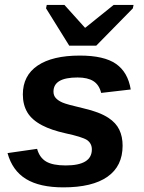

<svg xmlns="http://www.w3.org/2000/svg" viewBox="-20 -767 596 796"><path d="M488.3 -163.1Q488.3 -78.1 425.5 -34.2Q362.8 9.8 242.7 9.8Q144.5 9.8 87.9 -24.9Q31.2 -59.6 11.2 -132.3L133.8 -149.9Q144 -113.3 171.4 -97.2Q198.7 -81.1 252.4 -81.1Q360.8 -81.1 360.8 -147.5Q360.8 -172.4 340.8 -186.5Q320.3 -199.7 251.5 -214.4Q192.9 -227.5 155.3 -247.1Q112.3 -269.5 93.5 -301Q74.7 -332.5 74.7 -375.5Q74.7 -453.6 136 -495.1Q197.3 -536.6 311 -536.6Q411.6 -536.6 460.9 -502.2Q510.3 -467.8 522 -396L399.4 -381.8Q391.1 -415.5 367.2 -430.7Q343.3 -445.8 301.8 -445.8Q251.5 -445.8 226.6 -431.2Q201.7 -416.5 201.7 -387.2Q201.7 -371.1 211.4 -360.4Q221.2 -349.6 239.3 -341.8Q256.8 -334 326.2 -317.9Q392.6 -302.7 429.7 -278.3Q460.9 -257.8 474.6 -229.2Q488.3 -200.7 488.3 -163.1ZM530.8 -732.4 378.9 -577.6H267.1L170.9 -732.4L173.8 -746.6H247.1L332 -652.3H334L451.2 -746.6H533.7Z"/></svg>

Font: Arimo
Style: Italic
Weight: 400
Italic angle: -12°
Designer: Steve Matteson
Foundry: Monotype Imaging Inc.
Version: Version 1.33